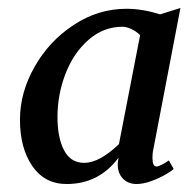

<svg xmlns="http://www.w3.org/2000/svg" viewBox="-20 -823 472 481"><path d="M362 -427Q362 -406 372 -406Q381 -406 403 -421L415 -400Q412 -396 396 -386.5Q380 -377 359.5 -369.5Q339 -362 322 -362Q301 -362 288 -375.5Q275 -389 275 -411Q275 -416 277 -428Q228 -362 147 -362Q92 -362 61 -407Q30 -452 30 -523Q30 -591 66.5 -655.5Q103 -720 164.5 -760.5Q226 -801 297 -801Q337 -801 381 -787L432 -803L363 -443Q362 -437 362 -427ZM287 -756Q239 -756 201.5 -723Q164 -690 144 -638Q124 -586 124 -530Q124 -478 140.5 -446.5Q157 -415 191 -415Q229 -415 278 -462L331 -735Q322 -744 309.5 -750Q297 -756 287 -756Z"/></svg>

Font: Koeln Type Serif
Style: Italic
Weight: 400
Italic angle: -8°
Designer: Eben Sorkin
Foundry: Eben Sorkin
Version: Version 2.002